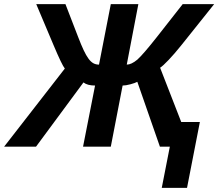

<svg xmlns="http://www.w3.org/2000/svg" viewBox="-62 -708 1054 927"><path d="M339 0 397 -295Q360 -295 341 -310L112 0H-42L251 -377Q237 -394 197 -489L113 -688H254L315 -530Q330 -491 342 -465.5Q354 -440 365.5 -424.5Q377 -409 389 -402.5Q401 -396 416 -396L473 -688H606L550 -396Q572 -396 601 -420Q629 -445 696 -530L820 -688H972L813 -489Q781 -449 752.5 -419Q724 -389 711 -381L813 -119H903L841 199H719L758 0H710L601 -313Q590 -307 567.5 -301Q545 -295 530 -295L473 0Z"/></svg>

Font: Libra Sans Modern
Style: Bold Italic
Weight: 700
Italic angle: -12°
Foundry: Stefan Peev, Context Ltd
Version: Version 1.000